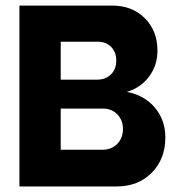

<svg xmlns="http://www.w3.org/2000/svg" viewBox="-20 -670 640 690"><path d="M49.8 0V-649.9H383.8Q455.1 -649.9 500.5 -604.5Q545.9 -559.1 545.9 -487.8Q545.9 -435.5 516.1 -395.3Q486.3 -355 436 -339.8Q499 -327.6 536.6 -283.2Q574.2 -238.8 574.2 -175.8Q574.2 -98.6 525.4 -49.3Q476.6 0 399.9 0ZM198.2 -131.8H348.1Q380.4 -131.8 401.1 -152.8Q421.9 -173.8 421.9 -206.1Q421.9 -238.3 401.6 -259Q381.3 -279.8 350.1 -279.8H198.2ZM198.2 -383.8H330.1Q359.9 -383.8 378.9 -402.8Q397.9 -421.9 397.9 -452.1Q397.9 -482.4 379.6 -501.2Q361.3 -520 332 -520H198.2Z"/></svg>

Font: Apfel Grotezk
Style: Bold
Weight: 700
Designer: Luigi Gorlero
Foundry: Collletttivo
Version: Version 2.000;FEAKit 1.0